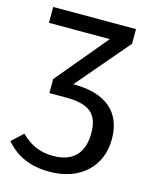

<svg xmlns="http://www.w3.org/2000/svg" viewBox="-112 -600 700 887"><g transform="rotate(15 238.0 -157.0)"><path d="M211 213C356 213 451 125 451 -7C451 -138 367 -206 216 -206H213L427 -457V-527H31V-451H322L117 -205V-138H196C307 -138 352 -102 352 -9C352 87 302 138 209 138C145 138 100 118 54 73L0 123C52 182 117 213 211 213Z"/></g></svg>

Font: FiraGO Unicode
Style: Regular
Weight: 400
Designer: bBox Type
Foundry: bBox Type GmbH
Version: Version 1.001;PS 001.001;hotconv 1.0.88;makeotf.lib2.5.64775